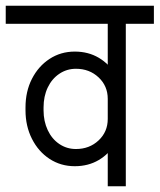

<svg xmlns="http://www.w3.org/2000/svg" viewBox="-45 -650 557 670"><path d="M-25 -567V-630H321V-567ZM44 -264V-276H107V-264ZM107 -275H44Q44 -331 66.5 -375Q89 -419 128 -444.5Q167 -470 216 -470L220 -410Q188 -410 162 -392.5Q136 -375 121.5 -344.5Q107 -314 107 -275ZM379 -305H331Q331 -350 299 -380Q267 -410 220 -410L216 -470Q263 -470 299.5 -448.5Q336 -427 357.5 -389.5Q379 -352 379 -305ZM107 -265Q107 -227 121.5 -196Q136 -165 162 -147.5Q188 -130 220 -130L216 -70Q167 -70 128 -95.5Q89 -121 66.5 -165.5Q44 -210 44 -265ZM379 -235Q379 -188 357.5 -150.5Q336 -113 299.5 -91.5Q263 -70 216 -70L220 -130Q267 -130 299 -160Q331 -190 331 -235ZM331 0V-620H394V0ZM233 -567V-630H492V-567Z"/></svg>

Font: Akshar Light
Style: Regular
Weight: 300
Designer: Tall Chai
Foundry: Tall Chai
Version: Version 1.100